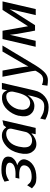

<svg xmlns="http://www.w3.org/2000/svg" viewBox="989 -1516 711 2729"><g transform="rotate(-90 1344.5 -151.5)"><path d="M32 -53 76 -121Q78 -119 89.5 -105Q101 -91 110.5 -82.5Q120 -74 142.5 -65.5Q165 -57 194 -57Q264 -57 306 -81.5Q348 -106 357 -147Q367 -189 333.5 -211.5Q300 -234 224 -234Q214 -234 170 -232L182 -287Q207 -286 241 -286Q301 -286 344 -303.5Q387 -321 395 -356Q411 -424 278 -424Q206 -424 142 -377L127 -443Q172 -468 208 -477.5Q244 -487 300 -487Q401 -487 448 -456.5Q495 -426 479 -358Q471 -330 445.5 -306.5Q420 -283 388 -271L361 -262Q410 -245 430.5 -214Q451 -183 442 -145Q425 -77 357.5 -33.5Q290 10 182 10Q130 10 99.5 -3Q69 -16 32 -53Z M533 -237Q559 -352 635 -419Q692 -470 757 -479Q779 -481 790 -480Q860 -477 899 -419L930 -457L1000 -472L891 0H801L809 -35L811 -45L814 -61Q743 10 660 10Q588 10 546.5 -55Q505 -120 533 -237ZM625 -240Q624 -238 624 -234Q624 -230 623 -228Q611 -175 616 -136Q621 -91 648 -71Q675 -51 713 -51Q761 -51 793.5 -80.5Q826 -110 833 -140Q855 -231 879 -341Q885 -368 870 -395Q846 -419 808 -419Q748 -419 696.5 -374Q645 -329 625 -240Z M1064 -237V-245Q1086 -332 1148 -400.5Q1210 -469 1295 -478Q1321 -480 1332 -478Q1400 -475 1424 -405L1442 -480H1531L1423 -15Q1404 74 1338 129Q1272 184 1186 184Q1089 184 1008 137L1024 65Q1073 96 1109 109Q1145 122 1199 122Q1233 122 1257.5 109.5Q1282 97 1298.5 70.5Q1315 44 1324.5 16Q1334 -12 1344 -55L1356 -114Q1291 -18 1202 -18Q1125 -18 1082.5 -77Q1040 -136 1064 -237ZM1153 -236Q1153 -231 1154 -228Q1141 -174 1160.5 -130.5Q1180 -87 1228 -80Q1239 -77 1254 -79Q1345 -84 1389 -248L1404 -312Q1413 -345 1400 -379Q1387 -418 1338 -418Q1278 -418 1224.5 -366.5Q1171 -315 1153 -236Z M1618 -472Q1632 -472 1662 -471.5Q1692 -471 1706 -471L1729 -344Q1762 -160 1764 -103Q1771 -118 1805 -177.5Q1839 -237 1874 -296.5Q1909 -356 1942.5 -413.5Q1976 -471 1977 -472H2062L1778 1Q1720 93 1674 133.5Q1628 174 1570 174Q1533 174 1491 167L1502 90Q1543 105 1572 106Q1595 108 1616 99Q1637 93 1655 72Q1673 51 1696 12Q1703 2 1704 -4Q1704 -9 1697 -56Z M2044 0 2154 -471H2272L2336 -109L2568 -471H2689L2580 1H2494L2567 -312Q2567 -314 2568 -320.5Q2569 -327 2570 -331L2579 -371Q2568 -352 2546 -316L2351 -9H2274Q2267 -50 2251.5 -129Q2236 -208 2227.5 -261.5Q2219 -315 2214 -367L2129 0Z"/></g></svg>

Font: Coval
Style: Book Italic
Weight: 350
Foundry: Context Ltd
Version: Version 001.000